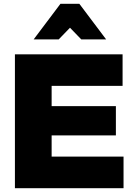

<svg xmlns="http://www.w3.org/2000/svg" viewBox="-20 -984 715 1004"><path d="M250 -276H586V-429H250V-535H621V-700H58V0H626V-165H250ZM395 -964H296L156 -778H287L346 -839L405 -778H535Z"/></svg>

Font: Geom Black
Style: Bold
Weight: 900
Version: Version 1.102